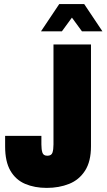

<svg xmlns="http://www.w3.org/2000/svg" viewBox="-20 -905 520 937"><path d="M180 -752 269 -885H391L480 -752H380L331 -819L282 -752ZM208 12Q149 12 103 -7.5Q57 -27 31 -71.5Q5 -116 5 -190V-242H182V-200Q182 -175 187 -160Q192 -145 211 -145Q231 -145 236 -160Q241 -175 241 -200V-688H424V-191Q424 -117 395 -72Q366 -27 317 -7.5Q268 12 208 12Z"/></svg>

Font: Archivo ExtraCondensed Black
Style: Regular
Weight: 900
Width: 2
Designer: Hector Gatti
Foundry: Omnibus-Type
Version: Version 2.001; ttfautohint (v1.8.3)